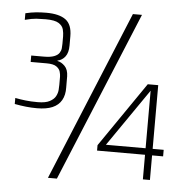

<svg xmlns="http://www.w3.org/2000/svg" viewBox="-60 -935 986 1028"><g transform="rotate(5 433.0 -420.5)"><path d="M235.7 36 612.5 -877H661.3L283.8 36ZM144.3 -330Q115 -330 85.8 -333.1Q56.5 -336.2 24.3 -342.3V-374.7Q52.2 -369.3 80.5 -366.1Q108.8 -362.8 144.8 -362.8Q187.8 -362.8 210.2 -374.9Q232.7 -387 241.6 -403.9Q250.5 -420.8 251.8 -437.8Q253 -454.7 253 -465.2V-509Q253 -520 248.8 -535.5Q244.5 -551 228.2 -562.5Q211.8 -574 175.5 -574H89.5V-608.5H155.5Q192.3 -608.5 212 -616.1Q231.7 -623.7 239.8 -635.9Q247.8 -648.2 249.2 -661.2Q250.5 -674.2 250.5 -685.7V-725.7Q250.5 -743 245.8 -762.3Q241 -781.7 220.1 -795.2Q199.2 -808.7 149.8 -808.7Q123.8 -808.7 100 -807.2Q76.2 -805.7 38.5 -795.8V-831.3Q69.7 -838.7 95.4 -841.2Q121.2 -843.7 150.5 -843.7Q219.8 -843.7 254.5 -818.1Q289.2 -792.5 289.2 -729.5V-680Q289.2 -641 273.1 -620Q257 -599 232 -593.8V-591.7Q252.8 -588 271.4 -569.4Q290 -550.8 290.8 -514.7L291 -454.7Q292 -413.7 275.9 -385.7Q259.8 -357.7 227.4 -343.8Q195 -330 144.3 -330ZM742.8 0V-132.2H485V-161.3L724.5 -509.7H780.7V-167.3H840V-132.2H780.7V0ZM529.5 -167.3H742.8V-476.5Z"/></g></svg>

Font: Matangi Light
Style: Regular
Weight: 300
Designer: Prashant Pant
Foundry: The Graphic Ant
Version: Version 3.002